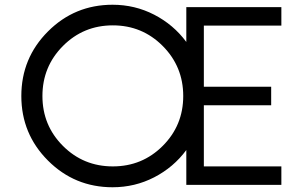

<svg xmlns="http://www.w3.org/2000/svg" viewBox="-20 -780 1297 810"><path d="M1167 -672V-750H766V-603C730 -651.7 684.8 -690 630.5 -718C576.2 -746 517.7 -760 455 -760C348.3 -760 257.5 -722.5 182.5 -647.5C107.5 -572.5 70 -481.7 70 -375C70 -268.3 107.5 -177.5 182.5 -102.5C257.5 -27.5 348.3 10 455 10C517.7 10 576.2 -4 630.5 -32C684.8 -60 730 -98.3 766 -147V0H1167V-78H840V-336H1124V-414H840V-672ZM456 -78C373.3 -78 303.2 -106.8 245.5 -164.5C187.8 -222.2 159 -292.3 159 -375C159 -457.7 187.8 -528 245.5 -586C303.2 -644 373.3 -673 456 -673C538.7 -673 608.8 -644 666.5 -586C724.2 -528 753 -457.7 753 -375C753 -292.3 724.2 -222.2 666.5 -164.5C608.8 -106.8 538.7 -78 456 -78Z"/></svg>

Font: Orkney
Style: Regular
Weight: 400
Designer: Samuel Oakes and Alfredo Marco Pradil
Foundry: Alfredo Marco Pradil
Version: 1.0; ttfautohint (v1.5)